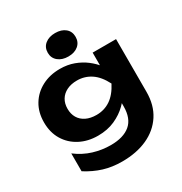

<svg xmlns="http://www.w3.org/2000/svg" viewBox="-223 -978 1250 1321"><g transform="rotate(-30 402.5 -317.5)"><path d="M562 -143V-240L568 -263V-395L562 -416V-570H748V-152Q748 -46 699.5 28.5Q651 103 565 142Q479 181 365 181Q286 181 219.5 160.5Q153 140 88 99V-43Q149 3 216.5 23.5Q284 44 353 44Q454 44 508 -1.5Q562 -47 562 -143ZM310 -56Q230 -56 167 -89Q104 -122 68 -181.5Q32 -241 32 -321Q32 -401 68 -460.5Q104 -520 167 -553Q230 -586 310 -586Q370 -586 420 -567.5Q470 -549 509 -519Q548 -489 575 -453.5Q602 -418 616 -382.5Q630 -347 630 -319Q630 -282 608 -236.5Q586 -191 544.5 -150Q503 -109 444 -82.5Q385 -56 310 -56ZM372 -185Q434 -185 483 -218Q532 -251 568 -321Q532 -392 482.5 -425Q433 -458 372 -458Q325 -458 290.5 -441Q256 -424 237.5 -393.5Q219 -363 219 -321Q219 -280 237 -249.5Q255 -219 289.5 -202Q324 -185 372 -185ZM405 -630Q356 -630 325 -655.5Q294 -681 294 -723Q294 -766 325 -791Q356 -816 405 -816Q455 -816 485 -791Q515 -766 515 -723Q515 -681 485 -655.5Q455 -630 405 -630Z"/></g></svg>

Font: Unbounded SemiBold
Style: Regular
Weight: 600
Designer: Luke Prowse, Jean-Baptiste Morizot, Fátima Lázaro, Florian Runge
Foundry: NaN
Version: Version 1.700